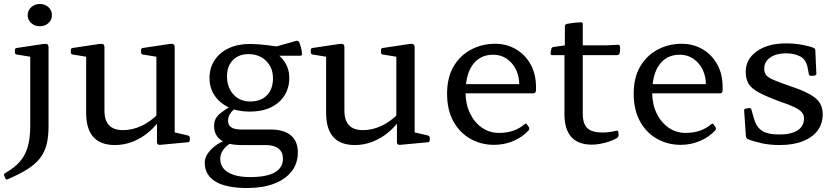

<svg xmlns="http://www.w3.org/2000/svg" viewBox="-49 -720 4203 965"><path d="M103 -86V-316H195V-86ZM-28 163Q-32 156 -23 150Q23 124 50.5 92.5Q78 61 90.5 17.5Q103 -26 103 -86H195Q195 -34 185.5 5Q176 44 152.5 74.5Q129 105 89.5 130Q50 155 -10 181Q-18 185 -22 176ZM103 -316V-462L121 -432L35 -446Q26 -447 26 -457V-469Q26 -478 36 -479L169 -499Q183 -501 189 -497.5Q195 -494 195 -481V-316ZM151 -588Q126 -588 108 -604Q90 -620 90 -644Q90 -668 108 -684Q126 -700 151 -700Q177 -700 194.5 -684Q212 -668 212 -644Q212 -620 194.5 -604Q177 -588 151 -588Z M829 -162V-28L810 -59L896 -39Q905 -36 905 -27V-15Q905 -6 895 -5L756 8Q749 9 744.5 5.5Q740 2 740 -6V-120L737 -129V-162ZM529 9Q456 9 420 -31.5Q384 -72 384 -154V-316H476V-164Q476 -66 569 -66Q665 -66 751 -152L759 -125Q735 -87 699 -56.5Q663 -26 619.5 -8.5Q576 9 529 9ZM737 -162V-316H829V-162ZM384 -316V-462L402 -432L316 -446Q307 -447 307 -457V-469Q307 -478 317 -479L450 -499Q464 -501 470 -497.5Q476 -494 476 -481V-316ZM737 -316V-462L755 -432L669 -446Q660 -447 660 -457V-469Q660 -478 670 -479L803 -499Q817 -501 823 -497.5Q829 -494 829 -481V-316Z M1193 225Q1088 225 1034 192.5Q980 160 980 97Q980 75 994 53.5Q1008 32 1032 13.5Q1056 -5 1086 -15L1116 -4Q1088 12 1073 33Q1058 54 1058 78Q1058 122 1097 146Q1136 170 1208 170Q1373 170 1373 77Q1373 44 1350.5 26.5Q1328 9 1287 9H1165Q1097 9 1062 -15.5Q1027 -40 1027 -87Q1027 -108 1035 -123.5Q1043 -139 1064.5 -155.5Q1086 -172 1124 -194L1152 -188Q1124 -171 1110.5 -152.5Q1097 -134 1097 -114Q1097 -91 1113.5 -80Q1130 -69 1164 -69H1311Q1378 -69 1413 -39.5Q1448 -10 1448 46Q1448 101 1417 141Q1386 181 1329 203Q1272 225 1193 225ZM1208 -210Q1262 -210 1292.5 -241Q1323 -272 1323 -327Q1323 -380 1288.5 -414Q1254 -448 1200 -448Q1151 -448 1121.5 -418Q1092 -388 1092 -337Q1092 -281 1124 -245.5Q1156 -210 1208 -210ZM1293 -476Q1346 -456 1375.5 -417.5Q1405 -379 1405 -329Q1405 -278 1380.5 -239.5Q1356 -201 1311.5 -180Q1267 -159 1206 -159Q1146 -159 1100.5 -180.5Q1055 -202 1029.5 -240Q1004 -278 1004 -328Q1004 -379 1029.5 -417.5Q1055 -456 1100.5 -477.5Q1146 -499 1206 -499Q1248 -499 1293.5 -493Q1339 -487 1391 -480L1331 -484L1441 -515Q1450 -516 1455 -508Q1460 -496 1464 -480Q1468 -464 1469 -449Q1470 -440 1460 -440H1292Z M2035 -162V-28L2016 -59L2102 -39Q2111 -36 2111 -27V-15Q2111 -6 2101 -5L1962 8Q1955 9 1950.5 5.5Q1946 2 1946 -6V-120L1943 -129V-162ZM1735 9Q1662 9 1626 -31.5Q1590 -72 1590 -154V-316H1682V-164Q1682 -66 1775 -66Q1871 -66 1957 -152L1965 -125Q1941 -87 1905 -56.5Q1869 -26 1825.5 -8.5Q1782 9 1735 9ZM1943 -162V-316H2035V-162ZM1590 -316V-462L1608 -432L1522 -446Q1513 -447 1513 -457V-469Q1513 -478 1523 -479L1656 -499Q1670 -501 1676 -497.5Q1682 -494 1682 -481V-316ZM1943 -316V-462L1961 -432L1875 -446Q1866 -447 1866 -457V-469Q1866 -478 1876 -479L2009 -499Q2023 -501 2029 -497.5Q2035 -494 2035 -481V-316Z M2434 8Q2369 8 2315 -22.5Q2261 -53 2229.5 -110.5Q2198 -168 2198 -249Q2198 -331 2231 -386.5Q2264 -442 2319 -471Q2374 -500 2440 -500Q2496 -500 2542.5 -473.5Q2589 -447 2617 -398Q2645 -349 2645 -281Q2645 -277 2645 -271Q2645 -265 2644 -260Q2641 -251 2632 -251H2277V-297H2584L2561 -275Q2561 -280 2561 -284.5Q2561 -289 2561 -293Q2561 -337 2544 -371Q2527 -405 2497.5 -425Q2468 -445 2430 -445Q2364 -445 2327.5 -395.5Q2291 -346 2291 -254Q2291 -197 2313 -151Q2335 -105 2373 -78.5Q2411 -52 2459 -52Q2537 -52 2588 -96Q2595 -102 2600 -94L2609 -81Q2614 -74 2608 -65Q2577 -31 2531.5 -11.5Q2486 8 2434 8Z M2926 7Q2857 7 2822.5 -31.5Q2788 -70 2788 -146V-482L2790 -492V-588Q2790 -597 2800 -600Q2810 -602 2822 -603.5Q2834 -605 2847 -606.5Q2860 -608 2871 -608Q2880 -608 2880 -598V-148Q2880 -98 2903 -76Q2926 -54 2978 -54Q2994 -54 3011.5 -56Q3029 -58 3049 -63Q3058 -65 3059 -55L3060 -42Q3061 -34 3053 -27Q3037 -17 3015 -9.5Q2993 -2 2970 2.5Q2947 7 2926 7ZM2725 -443Q2717 -443 2718 -453L2722 -474Q2724 -483 2734 -484L2790 -492H2996L3058 -495Q3067 -495 3067 -485Q3068 -477 3067.5 -468.5Q3067 -460 3065 -452Q3062 -443 3053 -443Z M3372 8Q3307 8 3253 -22.5Q3199 -53 3167.5 -110.5Q3136 -168 3136 -249Q3136 -331 3169 -386.5Q3202 -442 3257 -471Q3312 -500 3378 -500Q3434 -500 3480.5 -473.5Q3527 -447 3555 -398Q3583 -349 3583 -281Q3583 -277 3583 -271Q3583 -265 3582 -260Q3579 -251 3570 -251H3215V-297H3522L3499 -275Q3499 -280 3499 -284.5Q3499 -289 3499 -293Q3499 -337 3482 -371Q3465 -405 3435.5 -425Q3406 -445 3368 -445Q3302 -445 3265.5 -395.5Q3229 -346 3229 -254Q3229 -197 3251 -151Q3273 -105 3311 -78.5Q3349 -52 3397 -52Q3475 -52 3526 -96Q3533 -102 3538 -94L3547 -81Q3552 -74 3546 -65Q3515 -31 3469.5 -11.5Q3424 8 3372 8Z M3920 -288Q3983 -267 4019.5 -247Q4056 -227 4071 -203Q4086 -179 4086 -146Q4086 -98 4060 -63.5Q4034 -29 3985.5 -10Q3937 9 3870 9Q3819 9 3777 -0.5Q3735 -10 3709 -21Q3701 -25 3700 -35L3691 -164Q3690 -173 3700 -174L3716 -177Q3725 -178 3728 -168L3741 -122Q3752 -83 3780 -63.5Q3808 -44 3869 -44Q3928 -44 3960 -65Q3992 -86 3992 -124Q3992 -142 3981.5 -155Q3971 -168 3944.5 -181Q3918 -194 3870 -210Q3802 -235 3764.5 -255.5Q3727 -276 3713 -300Q3699 -324 3699 -359Q3699 -423 3755 -462.5Q3811 -502 3902 -502Q3946 -502 3984.5 -494.5Q4023 -487 4041 -479Q4049 -475 4049 -465L4054 -350Q4054 -341 4044 -340L4027 -339Q4017 -339 4016 -349L4010 -381Q4002 -421 3972.5 -436.5Q3943 -452 3902 -452Q3853 -452 3822.5 -431Q3792 -410 3792 -375Q3792 -356 3801 -343.5Q3810 -331 3837.5 -319Q3865 -307 3920 -288Z"/></svg>

Font: Hahmlet
Style: Regular
Weight: 400
Designer: Minjoo Ham & Mark Frömberg
Foundry: hypertype
Version: Version 1.002